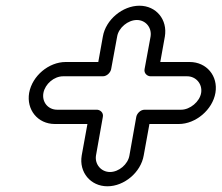

<svg xmlns="http://www.w3.org/2000/svg" viewBox="-20 -647 776 672"><path d="M390 -519C395 -550 428 -577 459 -577C490 -577 512 -550 507 -519L486 -405C483 -390 496 -380 507 -380H635C666 -380 689 -353 684 -322C679 -291 645 -263 614 -263H486C471 -263 459 -249 457 -238L433 -103C428 -72 396 -45 365 -45C334 -45 311 -72 316 -103L340 -238C343 -253 330 -263 319 -263H180C148 -263 126 -290 132 -322C138 -353 169 -380 201 -380H340C355 -380 367 -394 369 -405ZM340 -519 324 -430H210C151 -430 93 -382 82 -322C72 -263 112 -213 172 -213H286L266 -103C256 -44 297 5 356 5C415 5 473 -44 483 -103L503 -213H606C665 -213 724 -263 734 -322C744 -381 703 -430 644 -430H541L557 -519C567 -578 527 -627 468 -627C409 -627 350 -578 340 -519Z"/></svg>

Font: Blanket
Style: BlkOutlineObl
Weight: 900
Foundry: Cannot Into Space Fonts
Version: Version 0.9